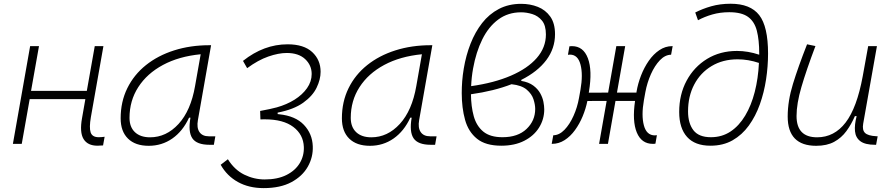

<svg xmlns="http://www.w3.org/2000/svg" viewBox="-20 -762 4728 1017"><path d="M48.3 0 139.6 -517.6H186.5L144.5 -280.8H439.9L481.9 -517.6H527.8L461.4 -141.6Q451.7 -85.9 460.2 -60.5Q468.8 -35.2 502.9 -35.2Q517.1 -35.2 534.2 -37.6L525.9 8.3Q512.2 9.8 496.6 9.8Q444.3 9.8 422.6 -25.6Q400.9 -61 414.6 -136.7L432.1 -236.8H137.2L95.2 0Z M767.6 10.3Q696.8 10.3 658 -27.8Q619.1 -65.9 619.1 -135.3Q619.1 -223.1 654.3 -294.7Q689.5 -366.2 752.9 -417Q816.4 -467.8 902.3 -495.1Q988.3 -522.5 1089.4 -522.5H1098.1L1028.3 -126Q1021 -85.4 1036.4 -62.7Q1051.8 -40 1086.4 -40H1120.6L1112.8 4.9H1089.8Q1022 4.9 998.8 -29.5Q975.6 -64 988.8 -138.7H981.4Q948.2 -66.9 892.8 -28.3Q837.4 10.3 767.6 10.3ZM774.9 -34.7Q860.8 -34.7 925.8 -105.5Q990.7 -176.3 1013.2 -306.2L1043 -474.6Q927.7 -463.4 843.3 -418Q758.8 -372.6 712.4 -300.5Q666 -228.5 666 -137.7Q666 -88.9 694.8 -61.8Q723.6 -34.7 774.9 -34.7Z M1376.5 234.4Q1298.3 234.4 1240.2 202.1Q1182.1 169.9 1148.9 110.8L1187 81.5Q1222.2 137.7 1273.9 163.1Q1325.7 188.5 1382.3 188.5Q1450.2 188.5 1497.1 165Q1543.9 141.6 1567.6 102.3Q1591.3 63 1589.4 16.1Q1586.9 -49.3 1533.7 -89.6Q1480.5 -129.9 1382.8 -129.9Q1380.9 -129.9 1375.7 -129.9Q1370.6 -129.9 1359.4 -129.4L1357.9 -174.3Q1385.3 -179.2 1407.7 -184.1Q1430.2 -189 1446.3 -193.4Q1498.5 -208 1540.3 -234.1Q1582 -260.3 1606.4 -295.2Q1630.9 -330.1 1630.9 -370.1Q1630.9 -416.5 1596.2 -449Q1561.5 -481.4 1499 -481.4Q1455.6 -481.4 1401.4 -462.6Q1347.2 -443.8 1289.1 -400.9L1267.1 -439.5Q1377.4 -527.3 1503.4 -527.3Q1589.4 -527.3 1633.8 -486.1Q1678.2 -444.8 1678.2 -381.8Q1678.2 -341.3 1657 -297.4Q1635.7 -253.4 1585.9 -217.8Q1536.1 -182.1 1450.7 -165.5V-157.7L1459 -156.7Q1544.9 -147.9 1589.6 -100.8Q1634.3 -53.7 1636.7 12.2Q1639.2 69.8 1610.6 120.6Q1582 171.4 1523.4 202.9Q1464.8 234.4 1376.5 234.4Z M1939.5 10.3Q1868.7 10.3 1829.8 -27.8Q1791 -65.9 1791 -135.3Q1791 -223.1 1826.2 -294.7Q1861.3 -366.2 1924.8 -417Q1988.3 -467.8 2074.2 -495.1Q2160.2 -522.5 2261.2 -522.5H2270L2200.2 -126Q2192.9 -85.4 2208.3 -62.7Q2223.6 -40 2258.3 -40H2292.5L2284.7 4.9H2261.7Q2193.8 4.9 2170.7 -29.5Q2147.5 -64 2160.6 -138.7H2153.3Q2120.1 -66.9 2064.7 -28.3Q2009.3 10.3 1939.5 10.3ZM1946.8 -34.7Q2032.7 -34.7 2097.7 -105.5Q2162.6 -176.3 2185.1 -306.2L2214.8 -474.6Q2099.6 -463.4 2015.1 -418Q1930.7 -372.6 1884.3 -300.5Q1837.9 -228.5 1837.9 -137.7Q1837.9 -88.9 1866.7 -61.8Q1895.5 -34.7 1946.8 -34.7Z M2741.2 -338.9V-333.5Q2780.8 -326.7 2804.7 -308.8Q2828.6 -291 2841.3 -268.3Q2854 -245.6 2858.4 -222.9Q2862.8 -200.2 2862.8 -182.6Q2862.8 -130.4 2835.4 -86.4Q2808.1 -42.5 2757.1 -16.4Q2706.1 9.8 2635.3 9.8Q2552.2 9.8 2506.6 -27.1Q2460.9 -64 2443.4 -127.2Q2425.8 -190.4 2425.8 -269Q2425.8 -299.8 2428.2 -332Q2430.7 -364.3 2436.5 -398.9Q2448.2 -468.8 2472.4 -530.5Q2496.6 -592.3 2533.7 -639.9Q2570.8 -687.5 2622.6 -714.6Q2674.3 -741.7 2740.7 -741.7Q2788.1 -741.7 2828.9 -725.6Q2869.6 -709.5 2894.8 -674.1Q2919.9 -638.7 2919.9 -580.6Q2919.9 -505.4 2873.8 -443.8Q2827.6 -382.3 2741.2 -338.9ZM2475.6 -305.7Q2597.2 -322.8 2686 -361.1Q2774.9 -399.4 2823.2 -454.8Q2871.6 -510.3 2871.6 -579.6Q2871.6 -627.9 2850.6 -653.1Q2829.6 -678.2 2799.3 -687.5Q2769 -696.8 2740.2 -696.8Q2670.9 -696.8 2619.4 -658.7Q2567.9 -620.6 2534.7 -553.5Q2501.5 -486.3 2485.8 -398.9Q2477.5 -353 2475.6 -305.7ZM2689.5 -315.9Q2596.7 -279.8 2474.6 -262.7Q2475.1 -197.8 2489.5 -146.2Q2503.9 -94.7 2540 -64.9Q2576.2 -35.2 2641.6 -35.2Q2723.1 -35.2 2769 -78.9Q2814.9 -122.6 2814.9 -185.1Q2814.9 -207.5 2805.9 -235.8Q2796.9 -264.2 2770 -287.1Q2743.2 -310.1 2689.5 -315.9Z M2903.8 0H2902.3L2910.6 -45.4Q2942.4 -45.9 2970 -74.5Q2997.6 -103 3017.8 -148.2Q3038.1 -193.4 3046.9 -243.2L3054.7 -286.6Q3068.8 -366.7 3054.9 -419.7Q3041 -472.7 2999 -472.7Q2995.1 -472.7 2988.3 -471.7L2996.1 -516.6Q3000 -517.1 3003.2 -517.3Q3006.3 -517.6 3009.8 -517.6Q3069.8 -517.6 3094 -453.4Q3118.2 -389.2 3099.6 -276.4L3098.6 -271L3201.2 -271.5L3244.6 -517.6H3291.5L3248 -271.5H3351.1L3351.6 -275.9Q3358.9 -319.3 3375.5 -362.1Q3392.1 -404.8 3416.5 -439.9Q3440.9 -475.1 3472.4 -496.3Q3503.9 -517.6 3540.5 -517.6H3543L3534.7 -472.2Q3502.9 -471.7 3475.3 -442.9Q3447.8 -414.1 3427.7 -368.9Q3407.7 -323.7 3398.4 -273.9L3390.6 -230.5Q3376.5 -150.4 3390.6 -97.7Q3404.8 -44.9 3448.7 -44.9Q3452.6 -44.9 3459.5 -45.9L3451.7 -1Q3448.2 -0.5 3444.8 -0.2Q3441.4 0 3438 0Q3377.9 0 3353 -60.3Q3328.1 -120.6 3343.8 -227.5H3240.2L3200.2 0H3153.3L3193.4 -227.5L3091.3 -227.1Q3083 -186.5 3066.4 -146.2Q3049.8 -106 3025.6 -72.8Q3001.5 -39.6 2970.7 -19.8Q2939.9 0 2903.8 0Z M3743.2 9.8Q3661.1 9.8 3619.4 -36.6Q3577.6 -83 3577.6 -168.9Q3577.6 -261.7 3616.9 -334.7Q3656.2 -407.7 3725.3 -450Q3794.4 -492.2 3883.8 -492.2Q3941.9 -492.2 4001.5 -472.2Q4001.5 -475.1 4001.5 -478Q4001.5 -550.8 3988.8 -599.6Q3976.1 -648.4 3941.9 -672.9Q3907.7 -697.3 3842.8 -697.3Q3794.4 -697.3 3752.9 -685.3Q3711.4 -673.3 3677.2 -654.8L3662.6 -695.8Q3700.2 -715.3 3747.3 -728.8Q3794.4 -742.2 3850.1 -742.2Q3954.6 -742.2 4001.5 -681.9Q4048.3 -621.6 4048.3 -478.5Q4048.3 -410.6 4037.8 -341.6Q4027.3 -272.5 4004.9 -209.5Q3982.4 -146.5 3946.5 -96.9Q3910.6 -47.4 3860.4 -18.8Q3810.1 9.8 3743.2 9.8ZM4000 -428.7Q3943.4 -447.8 3887.2 -447.8Q3808.6 -447.8 3749.3 -412.1Q3689.9 -376.5 3657.2 -314.2Q3624.5 -252 3624.5 -171.9Q3624.5 -109.4 3652.8 -72.3Q3681.2 -35.2 3745.6 -35.2Q3804.2 -35.2 3849.6 -65.4Q3895 -95.7 3927.2 -149.7Q3959.5 -203.6 3977.8 -275.1Q3996.1 -346.7 4000 -428.7Z M4303.2 10.3Q4152.3 10.3 4152.3 -145Q4152.3 -227.1 4180.2 -317.6Q4208 -408.2 4254.9 -527.3L4299.3 -518.1Q4250.5 -388.7 4224.9 -300.8Q4199.2 -212.9 4199.2 -147.5Q4199.2 -34.7 4308.1 -34.7Q4398.9 -34.7 4459 -112.8Q4519 -190.9 4549.8 -358.4L4578.6 -517.6H4625L4552.2 -106.9Q4546.4 -73.2 4561.8 -58.1Q4577.1 -43 4620.1 -40.5L4628.9 -40L4620.6 4.9H4615.2Q4562.5 4.9 4537.4 -13.9Q4512.2 -32.7 4508.8 -66.7Q4505.4 -100.6 4517.6 -147H4508.3Q4489.3 -103 4463.1 -67.4Q4437 -31.7 4398.4 -10.7Q4359.9 10.3 4303.2 10.3Z"/></svg>

Font: Cascadia Mono ExtraLight
Style: Italic
Weight: 200
Italic angle: -10°
Monospace: yes
Designer: Aaron Bell
Foundry: Saja Typeworks
Version: Version 2404.023; ttfautohint (v1.8.4)